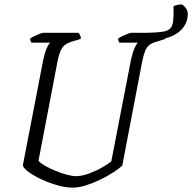

<svg xmlns="http://www.w3.org/2000/svg" viewBox="-20 -853 874 873"><path d="M311 0Q283 0 252.5 -7.5Q222 -15 192.5 -27Q163 -39 139 -52.5Q115 -66 100 -79Q85 -92 84 -102L177 -583Q184 -616 193 -635Q202 -654 208 -659H123Q122 -661 119.5 -665.5Q117 -670 117 -677Q122 -682 134.5 -688Q147 -694 159.5 -699Q172 -704 178 -704H337Q339 -701 343.5 -694Q348 -687 347 -676L304 -663Q275 -654 262.5 -635Q250 -616 242 -576L155 -122Q163 -112 183.5 -100Q204 -88 230.5 -77Q257 -66 282.5 -59Q308 -52 326 -52Q352 -52 384.5 -64Q417 -76 445 -92Q473 -108 486 -119L576 -583Q584 -618 592.5 -636Q601 -654 607 -659H523Q522 -661 519.5 -665.5Q517 -670 517 -677Q524 -683 536.5 -689Q549 -695 561 -699.5Q573 -704 577 -704H722Q724 -700 728 -694.5Q732 -689 732 -676L687 -662Q670 -657 658.5 -648Q647 -639 640 -621.5Q633 -604 626 -571L536 -100Q521 -86 494 -68.5Q467 -51 434.5 -35.5Q402 -20 370 -10Q338 0 311 0ZM691 -675Q682 -675 670 -676.5Q658 -678 650 -682L651 -704Q694 -705 718.5 -708.5Q743 -712 754 -723.5Q765 -735 767.5 -759Q770 -783 769 -825Q782 -830 790.5 -831.5Q799 -833 804 -833Q812 -833 823 -818.5Q834 -804 834 -790Q834 -757 815.5 -731Q797 -705 764.5 -690Q732 -675 691 -675Z"/></svg>

Font: Texturina Medium 12pt Thin
Style: Italic
Weight: 250
Italic angle: -11°
Version: Version 1.002